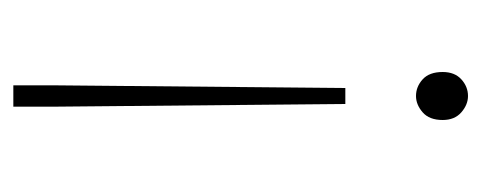

<svg xmlns="http://www.w3.org/2000/svg" viewBox="-237 -473 722 288"><g transform="rotate(-90 124.0 -329.0)"><path d="M112 -172 108 -608V-670H140V-608L136 -172ZM124 12Q111 12 99.5 2Q88 -8 88 -26Q88 -46 99.5 -56Q111 -66 124 -66Q138 -66 149 -56Q160 -46 160 -26Q160 -8 149 2Q138 12 124 12Z"/></g></svg>

Font: Source Sans 3 Variable
Style: Regular
Weight: 200
Designer: Paul D. Hunt
Foundry: Adobe Systems Incorporated
Version: Version 3.026